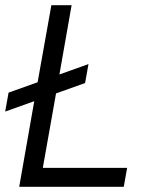

<svg xmlns="http://www.w3.org/2000/svg" viewBox="-21 -720 609 740"><path d="M-1 -290 111 -330 53 0H456L469 -73H144L195 -360L307 -400L320 -473L208 -433L255 -700H177L124 -403L12 -363Z"/></svg>

Font: Uncut Sans
Style: Italic
Weight: 400
Italic angle: -10°
Designer: Kasper Nordkvist
Foundry: Uncut Type
Version: Version 1.111;FEAKit 1.0